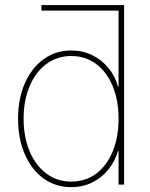

<svg xmlns="http://www.w3.org/2000/svg" viewBox="-20 -748 609 778"><path d="M471.2 -705.1H147.9V-727.5H482.9ZM268.6 10.3Q204.6 10.3 155.8 -25.4Q106.9 -61 80.1 -123.8Q53.2 -186.5 53.2 -267.1Q53.2 -347.2 80.3 -409.7Q107.4 -472.2 156.2 -507.8Q205.1 -543.5 268.6 -543.5Q314 -543.5 352.3 -525.1Q390.6 -506.8 418.5 -473.6Q446.3 -440.4 458.5 -396H460.4V-727.5H482.9V0H460.4V-136.7H458.5Q445.3 -92.8 418 -59.6Q390.6 -26.4 352.5 -8.1Q314.5 10.3 268.6 10.3ZM268.6 -12.2Q327.1 -12.2 370.4 -44.9Q413.6 -77.6 437 -135.3Q460.4 -192.9 460.4 -267.1Q460.4 -340.8 436.8 -398.4Q413.1 -456.1 369.9 -488.5Q326.7 -521 268.6 -521Q211.4 -521 167.7 -488.5Q124 -456.1 99.9 -398.4Q75.7 -340.8 75.7 -267.1Q75.7 -192.9 99.9 -135.3Q124 -77.6 167.5 -44.9Q210.9 -12.2 268.6 -12.2Z"/></svg>

Font: Inter 20pt Thin
Style: Regular
Weight: 250
Version: Version 4.001;git-66647c0bb